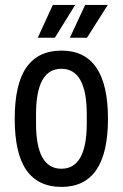

<svg xmlns="http://www.w3.org/2000/svg" viewBox="-20 -738 492 771"><path d="M131.6 -586.4 192 -718.1H281.9L200.3 -586.4ZM260.6 -586.4 321.9 -718.1H412.7L329.3 -586.4ZM226.8 -534.8Q413.6 -534.8 413.6 -261.1Q413.6 12.6 226.8 12.6Q133.4 12.6 86.2 -54.5Q39.1 -121.6 39.1 -261.1Q39.1 -400.5 86.2 -467.6Q133.4 -534.8 226.8 -534.8ZM328.4 -279.3Q328.4 -461.8 226.5 -461.8Q124.7 -461.8 124.7 -279.3V-242.8Q124.7 -60.4 226.5 -60.4Q328.4 -60.4 328.4 -242.8Z"/></svg>

Font: Puralecka Narrow
Style: Regular
Weight: 400
Designer: Hector Gatti, Marcela Romero, Pablo Cosgaya and Nicolas Silva
Version: Version 1.004;PS 001.004;hotconv 1.0.70;makeotf.lib2.5.58329